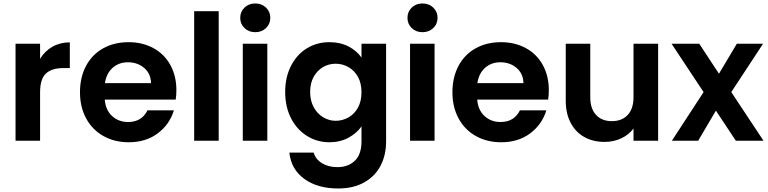

<svg xmlns="http://www.w3.org/2000/svg" viewBox="-20 -804 4389 1097"><path d="M68.8 0V-554.2H209V-467.8Q235.8 -512.2 279.5 -537.1Q323.2 -562 378.9 -562V-415H341.8Q275.9 -415 242.4 -384Q209 -353 209 -275.9V0Z M437 -276.9Q437 -362.8 471.9 -428Q506.8 -493.2 569.8 -528.1Q632.8 -563 714.8 -563Q793.9 -563 856.4 -529.1Q918.9 -495.1 953.4 -432.6Q987.8 -370.1 987.8 -289.1Q987.8 -258.8 983.9 -234.9H578.6Q583.5 -174.8 620.6 -140.9Q657.7 -106.9 711.9 -106.9Q790 -106.9 822.8 -173.8H973.6Q949.7 -93.8 881.8 -42.5Q814 8.8 714.8 8.8Q634.8 8.8 571.3 -26.6Q507.8 -62 472.4 -127Q437 -191.9 437 -276.9ZM579.6 -329.1H842.8Q841.8 -383.3 803.7 -415.8Q765.6 -448.2 710.9 -448.2Q659.2 -448.2 623.5 -416.5Q587.9 -384.8 579.6 -329.1Z M1089.4 0V-740.2H1229.5V0Z M1352.5 -702.1Q1352.5 -737.3 1377 -760.7Q1401.4 -784.2 1438.5 -784.2Q1475.6 -784.2 1500 -760.5Q1524.4 -736.8 1524.4 -702.1Q1524.4 -667 1499.8 -643.6Q1475.1 -620.1 1438.5 -620.1Q1401.4 -620.1 1377 -643.6Q1352.5 -667 1352.5 -702.1ZM1367.2 0V-554.2H1507.3V0Z M1609.4 -278.8Q1609.4 -362.8 1642.8 -428Q1676.3 -493.2 1733.6 -528.1Q1791 -563 1862.3 -563Q1924.3 -563 1971.2 -538.6Q2018.1 -514.2 2045.4 -475.1V-554.2H2186V3.9Q2186 81.1 2155 141.6Q2124 202.1 2062 237.5Q2000 272.9 1912.1 272.9Q1793.9 272.9 1718.5 218Q1643.1 163.1 1633.3 67.9H1772Q1783.2 106 1819.6 128.4Q1856 150.9 1908.2 150.9Q1969.2 150.9 2007.3 114.5Q2045.4 78.1 2045.4 3.9V-82Q2018.6 -43 1970.9 -17.1Q1923.3 8.8 1862.3 8.8Q1792.5 8.8 1734.4 -27.1Q1676.3 -63 1642.8 -128.4Q1609.4 -193.8 1609.4 -278.8ZM1752 -278.8Q1752 -229 1772.5 -191.4Q1793 -153.8 1826.7 -133.8Q1860.4 -113.8 1897.9 -113.8Q1937 -113.8 1971.2 -133.3Q2005.4 -152.8 2025.4 -189.5Q2045.4 -226.1 2045.4 -276.9Q2045.4 -328.1 2025.4 -364.5Q2005.4 -400.9 1971.2 -420.4Q1937 -439.9 1897.9 -439.9Q1858.9 -439.9 1825.9 -420.9Q1793 -401.9 1772.5 -365.5Q1752 -329.1 1752 -278.8Z M2308.1 -702.1Q2308.1 -737.3 2332.5 -760.7Q2356.9 -784.2 2394 -784.2Q2431.2 -784.2 2455.6 -760.5Q2480 -736.8 2480 -702.1Q2480 -667 2455.3 -643.6Q2430.7 -620.1 2394 -620.1Q2356.9 -620.1 2332.5 -643.6Q2308.1 -667 2308.1 -702.1ZM2322.8 0V-554.2H2462.9V0Z M2564.9 -276.9Q2564.9 -362.8 2599.9 -428Q2634.8 -493.2 2697.8 -528.1Q2760.7 -563 2842.8 -563Q2921.9 -563 2984.4 -529.1Q3046.9 -495.1 3081.3 -432.6Q3115.7 -370.1 3115.7 -289.1Q3115.7 -258.8 3111.8 -234.9H2706.5Q2711.4 -174.8 2748.5 -140.9Q2785.6 -106.9 2839.8 -106.9Q2918 -106.9 2950.7 -173.8H3101.6Q3077.6 -93.8 3009.8 -42.5Q2941.9 8.8 2842.8 8.8Q2762.7 8.8 2699.2 -26.6Q2635.7 -62 2600.3 -127Q2564.9 -191.9 2564.9 -276.9ZM2707.5 -329.1H2970.7Q2969.7 -383.3 2931.6 -415.8Q2893.6 -448.2 2838.9 -448.2Q2787.1 -448.2 2751.5 -416.5Q2715.8 -384.8 2707.5 -329.1Z M3212.4 -229V-554.2H3352.5V-249Q3352.5 -183.1 3385.5 -147.5Q3418.5 -111.8 3475.6 -111.8Q3533.7 -111.8 3566.7 -147.5Q3599.6 -183.1 3599.6 -249V-554.2H3740.2V0H3599.6V-69.8Q3572.8 -33.7 3529.1 -13.4Q3485.4 6.8 3434.6 6.8Q3369.6 6.8 3319.6 -20.5Q3269.5 -47.9 3241 -101.3Q3212.4 -154.8 3212.4 -229Z M3816.9 -554.2H3975.1L4087.9 -382.8L4189.9 -554.2H4339.8L4158.2 -277.8L4342.3 0H4184.1L4070.3 -171.9L3969.2 0H3818.8L4000 -277.8Z"/></svg>

Font: Poppins SemiBold
Style: Regular
Weight: 600
Designer: Ninad Kale (Devanagari), Jonny Pinhorn (Latin)
Foundry: Indian Type Foundry
Version: 4.004